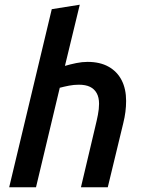

<svg xmlns="http://www.w3.org/2000/svg" viewBox="-20 -796 608 816"><path d="M19 0 200 -757 319 -776 256 -516Q280 -523 304.5 -528Q329 -533 352 -533Q405 -533 441.5 -512.5Q478 -492 497 -455Q516 -418 516 -367Q516 -344 513 -320.5Q510 -297 504 -273L438 0H324L385 -258Q391 -282 396 -307.5Q401 -333 401 -355Q401 -382 391 -400Q381 -418 362.5 -427Q344 -436 315 -436Q294 -436 273.5 -432Q253 -428 234 -423L133 0Z"/></svg>

Font: Ubuntu Sans SemiBold
Style: Italic
Weight: 600
Italic angle: -13.5°
Designer: Dalton Maag Ltd
Foundry: Dalton Maag Ltd
Version: Version 1.006